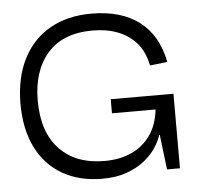

<svg xmlns="http://www.w3.org/2000/svg" viewBox="-46 -620 701 680"><g transform="rotate(-5 304.5 -280.0)"><path d="M291 13Q210 13 150 -21.5Q90 -56 57.5 -121Q25 -186 25 -279Q26 -372 60.5 -438Q95 -504 157 -538.5Q219 -573 302 -573Q409 -573 473.5 -523.5Q538 -474 556 -379L494 -372Q484 -422 457 -452.5Q430 -483 391 -498Q352 -513 302 -513Q196 -513 141.5 -450.5Q87 -388 87 -282Q87 -171 144.5 -110Q202 -49 305 -49Q358 -49 399.5 -67.5Q441 -86 467.5 -123Q494 -160 500 -215H345V-265H568V0H522L507 -124H505Q499 -104 483.5 -80Q468 -56 442 -35Q416 -14 378.5 -0.5Q341 13 291 13Z"/></g></svg>

Font: Darker Grotesque Medium
Style: Regular
Weight: 500
Designer: Gabriel Lam
Foundry: TypeRant
Version: Version 1.000;gftools[0.9.28]